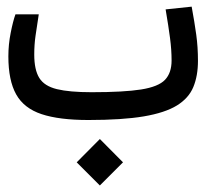

<svg xmlns="http://www.w3.org/2000/svg" viewBox="-20 -362 626 583"><path d="M248.5 2.4Q159.7 2.4 106.2 -15.4Q52.7 -33.2 29.1 -75.4Q5.4 -117.7 5.4 -190.9Q5.4 -227.1 12.5 -262.5Q19.5 -297.9 26.9 -318.4H97.7Q91.8 -280.3 87.9 -253.4Q84 -226.6 84 -196.3Q84 -149.9 99.4 -125.2Q114.7 -100.6 152.8 -91.3Q190.9 -82 258.3 -82Q356 -82 408.4 -90.3Q460.9 -98.6 481 -119.6Q501 -140.6 501 -178.2Q501 -210.9 496.3 -246.3Q491.7 -281.7 482.9 -333.5L562 -341.8Q570.8 -293.9 575.9 -256.6Q581.1 -219.2 581.1 -177.2Q581.1 -131.8 567.1 -97.9Q553.2 -64 517.1 -41.7Q481 -19.5 416 -8.5Q351.1 2.4 248.5 2.4ZM283.2 201.2 212.9 130.9 283.2 60.1 353.5 130.9Z"/></svg>

Font: Cascadia Mono NF SemiLight
Style: Regular
Weight: 350
Monospace: yes
Designer: Aaron Bell
Foundry: Saja Typeworks
Version: Version 2404.023; ttfautohint (v1.8.4)